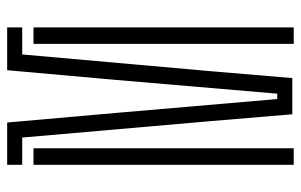

<svg xmlns="http://www.w3.org/2000/svg" viewBox="-172 -668 840 536"><g transform="rotate(-90 248.0 -400.0)"><path d="M197 -4 177.5 -236 132 -758H56V-800H174L201 -493.5L239.5 -46H254.5L293 -497.5L320 -800H439.5V-758H364L317.5 -234.5L298 -4ZM56 0V-726.5H102V0ZM393.5 0V-726.5H439.5V0Z"/></g></svg>

Font: Big Shoulders Stencil Display Light
Style: Regular
Weight: 300
Designer: Patric King
Foundry: XO Type Co
Version: Version 1.000